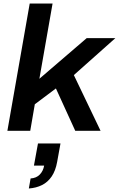

<svg xmlns="http://www.w3.org/2000/svg" viewBox="-20 -744 676 1092"><path d="M22 0 149 -724H279L204 -296L473 -527H636L400 -317L552 0H408L298 -241L178 -151L152 0ZM144 328 154 271Q187 269 206.5 248.5Q226 228 231 198H173L196 72H324L305 177Q296 227 274 259.5Q252 292 219 308.5Q186 325 144 328Z"/></svg>

Font: Archivo SemiExpanded SemiBold
Style: Italic
Weight: 600
Width: 6
Italic angle: -10°
Designer: Hector Gatti
Foundry: Omnibus-Type
Version: Version 2.001